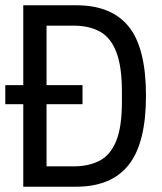

<svg xmlns="http://www.w3.org/2000/svg" viewBox="-20 -706 613 726"><path d="M68 0V-312H0V-384H68V-686H269Q402 -686 467 -605Q532 -524 532 -344Q532 -165 466.5 -82.5Q401 0 268 0ZM156 -77H259Q315 -77 356 -98Q397 -119 419 -172Q441 -225 441 -321V-359Q441 -455 419.5 -510Q398 -565 357 -587Q316 -609 259 -609H156V-384H292V-312H156Z"/></svg>

Font: Archivo Condensed
Style: Regular
Weight: 400
Width: 3
Designer: Hector Gatti
Foundry: Omnibus-Type
Version: Version 2.001; ttfautohint (v1.8.3)